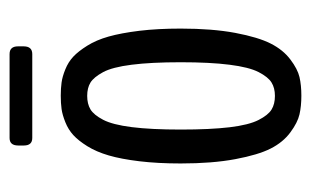

<svg xmlns="http://www.w3.org/2000/svg" viewBox="-144 -500 649 401"><g transform="rotate(-90 180.5 -299.5)"><path d="M92.8 -556.6Q77.1 -556.6 77.1 -574.2V-585.9Q77.1 -604 92.8 -604H268.1Q284.2 -604 284.2 -586.4V-574.7Q284.2 -556.6 268.1 -556.6ZM39.6 -246.6Q39.6 -294.4 44.2 -332.8Q48.8 -371.1 56.4 -397Q64 -422.9 75.7 -441.7Q87.4 -460.4 98.9 -470.9Q110.4 -481.4 125.7 -487.5Q141.1 -493.7 153.3 -495.4Q165.5 -497.1 181.2 -497.1Q196.3 -497.1 208.7 -495.4Q221.2 -493.7 236.3 -487.5Q251.5 -481.4 262.7 -470.9Q273.9 -460.4 285.6 -441.7Q297.4 -422.9 304.7 -397Q312 -371.1 316.7 -332.8Q321.3 -294.4 321.3 -246.6Q321.3 -180.7 312.3 -132.6Q303.2 -84.5 290 -58.6Q276.9 -32.7 256.8 -17.6Q236.8 -2.4 220 1.5Q203.1 5.4 181.2 5.4Q159.2 5.4 142.1 1.5Q125 -2.4 104.5 -17.6Q84 -32.7 70.8 -58.6Q57.6 -84.5 48.6 -132.6Q39.6 -180.7 39.6 -246.6ZM180.7 -49.8Q197.3 -49.8 208.7 -56.9Q220.2 -64 230.5 -84Q240.7 -104 245.8 -144.5Q251 -185.1 251 -246.6Q251 -308.6 245.8 -349.1Q240.7 -389.6 230.2 -408.9Q219.7 -428.2 208.5 -435.1Q197.3 -441.9 180.7 -441.9Q164.1 -441.9 152.6 -435.1Q141.1 -428.2 130.9 -408.7Q120.6 -389.2 115.5 -348.9Q110.4 -308.6 110.4 -246.6Q110.4 -185.1 115.2 -144.5Q120.1 -104 130.4 -84Q140.6 -64 152.1 -56.9Q163.6 -49.8 180.7 -49.8Z"/></g></svg>

Font: BenchNine
Style: Regular
Weight: 400
Designer: Vernon Adams
Foundry: Vernon Adams
Version: Version 1 ; ttfautohint (v0.92.18-e454-dirty) -l 8 -r 50 -G 